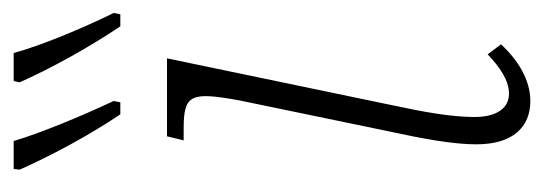

<svg xmlns="http://www.w3.org/2000/svg" viewBox="-284 -522 815 288"><g transform="rotate(-90 124.0 -378.5)"><path d="M228 -606H246L248 -616C225 -663 199 -725 188 -766H146L144 -757C164 -712 195 -655 228 -606ZM96 -606H114L116 -616C94 -663 68 -725 56 -766H14L13 -757C33 -712 63 -655 96 -606ZM116 9C148 9 178 -10 201 -35L186 -55C167 -37 147 -23 127 -23C107 -23 92 -39 92 -75C92 -110 100 -153 109 -195L180 -536H63L57 -511H75C126 -511 130 -500 117 -428L70 -201C60 -155 51 -108 51 -72C51 -17 77 9 116 9Z"/></g></svg>

Font: Noto Serif Condensed ExtraLight
Style: Italic
Weight: 200
Width: 3
Italic angle: -12°
Designer: Monotype Design Team
Foundry: Monotype Imaging Inc.
Version: Version 2.013